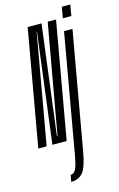

<svg xmlns="http://www.w3.org/2000/svg" viewBox="-179 -794 668 1079"><g transform="rotate(-15 155.5 -254.0)"><path d="M-36 0H12.5L125 -637H127L46 0H129L248 -675H199.5L86.5 -39.5H83L163.5 -675H83ZM94 229Q137 229 162.2 200.5Q187.5 172 204 76.5L323.5 -600H274.5L155 79Q143 149 131.5 169.5Q120 190 101.5 190ZM298 -735.5 286.5 -671.5H336L347 -735.5Z"/></g></svg>

Font: Anybody UltraCondensed Light
Style: Italic
Weight: 300
Width: 1
Italic angle: -10°
Version: Version 1.113;gftools[0.9.25]